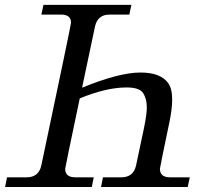

<svg xmlns="http://www.w3.org/2000/svg" viewBox="-60 -752 870 772"><path d="M114.7 -732.4H468.3L460 -693.4H380.9Q332 -693.4 321.8 -644.5L270 -399.4Q418.9 -460.4 504.9 -460.4Q584 -460.4 615.2 -419.4Q632.3 -397 632.3 -351.1Q632.3 -313.5 621.1 -260.3Q583 -78.6 583 -73.2Q583 -39.1 623.5 -39.1H703.1L694.8 0H346.2L354 -39.1H428.2Q477.1 -39.1 487.3 -87.9L519 -237.3Q530.3 -291.5 530.3 -320.8Q530.3 -354 515.9 -377.2Q501.5 -400.4 448.7 -400.4Q367.7 -400.4 260.7 -356.4Q202.1 -78.6 202.1 -73.2Q202.1 -39.1 242.7 -39.1H316.9L309.1 0H-39.6L-31.7 -39.1H47.4Q96.2 -39.1 106.4 -87.9Q225.6 -652.3 225.6 -660.6Q225.6 -693.4 185.5 -693.4H106.4Z"/></svg>

Font: Munson
Style: Italic
Weight: 400
Italic angle: -12°
Designer: Paul James MIller
Foundry: High-Logic / Made with FontCreator
Version: Version 2.10;May 5, 2019;FontCreator 11.5.0.2430 64-bit